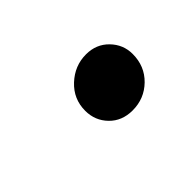

<svg xmlns="http://www.w3.org/2000/svg" viewBox="-34 -473 346 346"><g transform="rotate(-45 139.0 -300.5)"><path d="M167 -235Q140 -235 123 -252.5Q106 -270 106 -295Q106 -325 128 -345.5Q150 -366 179 -366Q205 -366 222 -348.5Q239 -331 239 -307Q239 -276 218 -255.5Q197 -235 167 -235Z"/></g></svg>

Font: Lisu Bosa SemiBold
Style: Italic
Weight: 600
Italic angle: -19°
Designer: David Morse, Annie Olsen, Victor Gaultney, Frank Grießhammer (Latin)
Foundry: SIL International
Version: Version 2.000